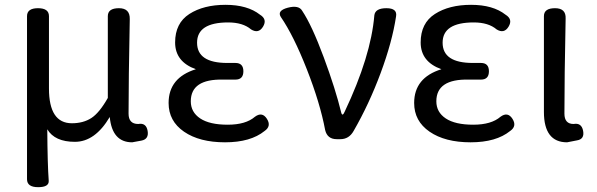

<svg xmlns="http://www.w3.org/2000/svg" viewBox="-20 -577 2475 796"><path d="M183 -210Q183 -66 278 -66Q325 -66 358.5 -87.5Q392 -109 427 -171V-510Q427 -543 473 -543Q519 -543 518 -498Q513 -243 513 -106Q513 -63 553 -63Q586 -69 592 -34.5Q598 0 566 6L528 13Q445 13 435 -92Q374 11 290.5 11Q207 11 176 -41Q177 105 182 172Q184 199 138 199Q92 199 92 166V-510Q92 -543 137.5 -543Q183 -543 183 -510Z M792 -290Q706 -321 706 -401Q706 -481 765 -519Q824 -557 915 -557Q1006 -557 1058 -516Q1089 -497 1070.5 -466.5Q1052 -436 1021 -455Q987 -484 926 -484Q797 -484 797 -400Q797 -316 922 -316H956Q989 -316 989 -281.5Q989 -247 956 -247H905Q771 -250 771 -157Q771 -112 810 -86Q849 -60 924 -60Q999 -60 1037 -93Q1067 -115 1086.5 -84.5Q1106 -54 1077 -34Q1019 13 913 13Q807 13 743 -31Q679 -75 679 -150Q679 -255 792 -290Z M1376 0Q1337 0 1328 -38Q1307 -150 1252 -290Q1197 -430 1144 -507Q1128 -533 1173 -545Q1219 -557 1233 -532Q1273 -472 1322 -340Q1371 -208 1395 -109Q1400 -93 1409 -114Q1518 -344 1532 -514Q1536 -543 1582 -543Q1628 -543 1622 -509Q1606 -403 1558 -274Q1510 -145 1446 -34Q1427 0 1391 0Z M1810 -290Q1724 -321 1724 -401Q1724 -481 1783 -519Q1842 -557 1933 -557Q2024 -557 2076 -516Q2107 -497 2088.5 -466.5Q2070 -436 2039 -455Q2005 -484 1944 -484Q1815 -484 1815 -400Q1815 -316 1940 -316H1974Q2007 -316 2007 -281.5Q2007 -247 1974 -247H1923Q1789 -250 1789 -157Q1789 -112 1828 -86Q1867 -60 1942 -60Q2017 -60 2055 -93Q2085 -115 2104.5 -84.5Q2124 -54 2095 -34Q2037 13 1931 13Q1825 13 1761 -31Q1697 -75 1697 -150Q1697 -255 1810 -290Z M2325 -500Q2320 -256 2320 -106Q2320 -63 2358 -63Q2391 -69 2397.5 -34.5Q2404 0 2372 5L2331 13Q2235 13 2235 -113V-510Q2235 -543 2281 -543Q2327 -543 2325 -500Z"/></svg>

Font: Raw Maruko Gothic CJK TC
Style: Regular
Weight: 400
Version: Version 1.001